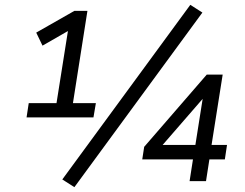

<svg xmlns="http://www.w3.org/2000/svg" viewBox="-20 -750 1013 795"><path d="M90 -264 99 -323H214L265 -645L304 -646L156 -561L130 -615L288 -705H342L282 -323H377L367 -264ZM288 25 238 -7 768 -730 818 -698ZM765 0 779 -90H569L577 -142L836 -441H902L856 -150H920L911 -90H847L833 0ZM789 -150 822 -359H835L637 -131L636 -150Z"/></svg>

Font: Nunito Sans 10pt
Style: Italic
Weight: 400
Italic angle: -9°
Designer: Vernon Adams
Foundry: Vernon Adams
Version: Version 3.101;gftools[0.9.27]